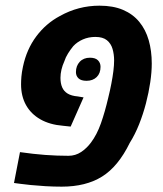

<svg xmlns="http://www.w3.org/2000/svg" viewBox="-20 -661 585 690"><path d="M201.7 9.8Q172.9 9.8 143.6 8.1Q114.3 6.3 90.1 3.9Q65.9 1.5 52.2 -0.5L30.3 -3.4L51.8 -114.3Q100.1 -107.4 142.6 -104.2Q185.1 -101.1 226.1 -101.1Q251 -101.1 271.5 -114.7Q292 -128.4 307.1 -148.9Q328.1 -176.8 342.5 -217.3Q356.9 -257.8 369.1 -310.1Q375.5 -335.9 380.1 -360.1Q384.8 -384.3 387.5 -405.8Q390.1 -427.2 390.1 -443.8Q390.1 -465.8 384.5 -485.1Q378.9 -504.4 364.3 -516.4Q349.6 -528.3 322.8 -528.3Q298.3 -528.3 277.8 -519.3Q257.3 -510.3 243.2 -495.1Q232.9 -482.4 224.4 -468.8Q215.8 -455.1 210.9 -439.9Q204.6 -426.3 200.9 -410.9Q197.3 -395.5 197.3 -381.3Q197.3 -361.3 203.4 -347.2Q209.5 -333 223.1 -324.7Q236.8 -316.4 259.3 -314.5L280.3 -311L233.9 -206.1L206.5 -209Q158.7 -212.9 125 -232.2Q91.3 -251.5 73.5 -283.4Q55.7 -315.4 55.7 -357.9Q55.7 -370.6 56.9 -385.5Q58.1 -400.4 62.5 -421.4Q75.7 -483.9 110.4 -530.3Q145 -576.7 195.3 -603.5Q261.7 -640.6 337.4 -640.6Q386.7 -640.6 422.1 -625.5Q457.5 -610.4 480.5 -582.5Q503.4 -554.7 514.4 -516.6Q525.4 -478.5 525.4 -432.6Q525.4 -402.3 520 -365.5Q514.6 -328.6 504.6 -290Q494.6 -251.5 480 -214.6Q465.3 -177.7 446.3 -147.5Q404.8 -62.5 346.7 -26.4Q288.6 9.8 201.7 9.8ZM291 -370.6Q271.5 -370.6 262.2 -379.4Q252.9 -388.2 252.9 -401.9Q252.9 -424.3 266.6 -439Q280.3 -453.6 303.2 -453.6Q322.8 -453.6 332 -444.3Q341.3 -435.1 341.3 -420.9Q341.3 -397.5 327.4 -384Q313.5 -370.6 291 -370.6Z"/></svg>

Font: Open Sans SemiCondensed
Style: Bold Italic
Weight: 700
Width: 4
Italic angle: -12°
Designer: Monotype Design Team
Foundry: Monotype Imaging Inc.
Version: Version 3.003